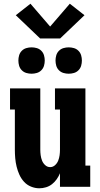

<svg xmlns="http://www.w3.org/2000/svg" viewBox="-20 -1006 540 1034"><path d="M192 8Q169 8 147 -1Q125 -10 109.5 -27Q94 -44 84.5 -65Q75 -86 69.5 -108.5Q64 -131 62 -154Q60 -177 60 -200V-416H34V-530H197V-200Q197 -185 199 -170Q201 -155 206.5 -141Q212 -127 223.5 -116.5Q235 -106 250 -106Q265 -106 276.5 -116.5Q288 -127 293.5 -141Q299 -155 301 -170Q303 -185 303 -200V-416H276V-530H440V-114H466V0H303V-73Q296 -56 285.5 -41Q275 -26 260.5 -14.5Q246 -3 228 2.5Q210 8 192 8ZM350 -609Q336 -609 322 -613Q308 -617 297.5 -627.5Q287 -638 283 -652Q279 -666 279 -680Q279 -694 283 -708Q287 -722 297.5 -732.5Q308 -743 322 -747Q336 -751 350 -751Q364 -751 378 -747Q392 -743 402.5 -732.5Q413 -722 417 -708Q421 -694 421 -680Q421 -666 417 -652Q413 -638 402.5 -627.5Q392 -617 378 -613Q364 -609 350 -609ZM150 -609Q136 -609 122 -613Q108 -617 97.5 -627.5Q87 -638 83 -652Q79 -666 79 -680Q79 -694 83 -708Q87 -722 97.5 -732.5Q108 -743 122 -747Q136 -751 150 -751Q164 -751 178 -747Q192 -743 202.5 -732.5Q213 -722 217 -708Q221 -694 221 -680Q221 -666 217 -652Q213 -638 202.5 -627.5Q192 -617 178 -613Q164 -609 150 -609ZM196 -799 65 -924 144 -986 250 -863 356 -986 435 -924 304 -799Z"/></svg>

Font: Iosevka Slab Heavy
Style: Regular
Weight: 900
Monospace: yes
Designer: Belleve Invis
Foundry: Belleve Invis
Version: Version 11.1.0; ttfautohint (v1.8.3)